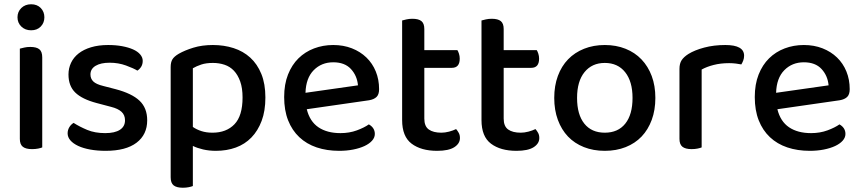

<svg xmlns="http://www.w3.org/2000/svg" viewBox="-20 -693 4041 900"><path d="M178 -2Q171 1 158.5 3.5Q146 6 130 6Q101 6 87 -5Q73 -16 73 -42V-465Q81 -467 93.5 -470Q106 -473 122 -473Q151 -473 164.5 -462Q178 -451 178 -424ZM62 -612Q62 -638 80 -655.5Q98 -673 126 -673Q154 -673 171 -655.5Q188 -638 188 -612Q188 -586 171 -568.5Q154 -551 126 -551Q98 -551 80 -568.5Q62 -586 62 -612Z M670 -129Q670 -62 620 -24Q570 14 475 14Q436 14 403 8Q370 2 346.5 -9Q323 -20 310 -35Q297 -50 297 -68Q297 -83 304.5 -96Q312 -109 325 -117Q353 -99 389 -84Q425 -69 473 -69Q518 -69 542 -84.5Q566 -100 566 -129Q566 -154 549.5 -169Q533 -184 501 -192L433 -210Q365 -228 333 -259Q301 -290 301 -344Q301 -373 313 -398.5Q325 -424 348.5 -442.5Q372 -461 407 -471.5Q442 -482 487 -482Q523 -482 552.5 -476.5Q582 -471 603.5 -461.5Q625 -452 637 -438Q649 -424 649 -408Q649 -392 642 -380.5Q635 -369 624 -362Q606 -373 570.5 -386Q535 -399 494 -399Q452 -399 428 -384.5Q404 -370 404 -344Q404 -324 417.5 -311Q431 -298 464 -290L522 -275Q598 -255 634 -221Q670 -187 670 -129Z M992 14Q960 14 932 7.5Q904 1 884 -9V179Q877 182 864.5 184.5Q852 187 837 187Q808 187 794 176Q780 165 780 138V-379Q780 -401 788 -414.5Q796 -428 818 -441Q846 -457 886.5 -469.5Q927 -482 978 -482Q1030 -482 1075 -467.5Q1120 -453 1153 -423Q1186 -393 1205 -346.5Q1224 -300 1224 -236Q1224 -173 1206.5 -126.5Q1189 -80 1158.5 -48.5Q1128 -17 1085.5 -1.5Q1043 14 992 14ZM976 -71Q1041 -71 1079 -110.5Q1117 -150 1117 -236Q1117 -280 1106 -311Q1095 -342 1076.5 -361.5Q1058 -381 1032.5 -389.5Q1007 -398 978 -398Q946 -398 923.5 -390.5Q901 -383 884 -373V-98Q901 -86 924 -78.5Q947 -71 976 -71Z M1418 -181Q1432 -124 1472.5 -96.5Q1513 -69 1576 -69Q1618 -69 1653 -82Q1688 -95 1709 -110Q1737 -94 1737 -65Q1737 -48 1724 -33.5Q1711 -19 1688.5 -8.5Q1666 2 1635.5 8Q1605 14 1570 14Q1512 14 1464.5 -2Q1417 -18 1383 -50Q1349 -82 1330.5 -129Q1312 -176 1312 -238Q1312 -298 1330 -343.5Q1348 -389 1379 -419.5Q1410 -450 1452 -466Q1494 -482 1542 -482Q1590 -482 1629.5 -466.5Q1669 -451 1697.5 -423.5Q1726 -396 1741.5 -358Q1757 -320 1757 -275Q1757 -250 1745 -238.5Q1733 -227 1710 -223ZM1542 -401Q1487 -401 1450.5 -364Q1414 -327 1412 -258L1658 -293Q1654 -338 1625 -369.5Q1596 -401 1542 -401Z M1969 -137Q1969 -101 1990 -86Q2011 -71 2049 -71Q2066 -71 2085 -76Q2104 -81 2118 -88Q2125 -80 2130.5 -70Q2136 -60 2136 -46Q2136 -20 2109.5 -3Q2083 14 2029 14Q1954 14 1909.5 -19.5Q1865 -53 1865 -130V-597Q1872 -599 1885 -602Q1898 -605 1913 -605Q1942 -605 1955.5 -594Q1969 -583 1969 -557V-458H2124Q2128 -452 2131.5 -441Q2135 -430 2135 -418Q2135 -375 2098 -375H1969V-137Z M2341 -137Q2341 -101 2362 -86Q2383 -71 2421 -71Q2438 -71 2457 -76Q2476 -81 2490 -88Q2497 -80 2502.5 -70Q2508 -60 2508 -46Q2508 -20 2481.5 -3Q2455 14 2401 14Q2326 14 2281.5 -19.5Q2237 -53 2237 -130V-597Q2244 -599 2257 -602Q2270 -605 2285 -605Q2314 -605 2327.5 -594Q2341 -583 2341 -557V-458H2496Q2500 -452 2503.5 -441Q2507 -430 2507 -418Q2507 -375 2470 -375H2341V-137Z M3052 -234Q3052 -177 3035 -131Q3018 -85 2987.5 -53Q2957 -21 2913 -3.5Q2869 14 2815 14Q2761 14 2717 -3.5Q2673 -21 2642.5 -53Q2612 -85 2595 -131Q2578 -177 2578 -234Q2578 -291 2595 -337Q2612 -383 2643 -415Q2674 -447 2718 -464.5Q2762 -482 2815 -482Q2868 -482 2912 -464.5Q2956 -447 2987 -414.5Q3018 -382 3035 -336.5Q3052 -291 3052 -234ZM2815 -398Q2755 -398 2720 -355Q2685 -312 2685 -234Q2685 -156 2719 -113.5Q2753 -71 2815 -71Q2877 -71 2911 -113.5Q2945 -156 2945 -234Q2945 -311 2910.5 -354.5Q2876 -398 2815 -398Z M3269 -2Q3262 1 3249.5 3.5Q3237 6 3222 6Q3193 6 3179 -5Q3165 -16 3165 -42V-370Q3165 -395 3175 -410.5Q3185 -426 3207 -440Q3236 -458 3281 -470Q3326 -482 3380 -482Q3468 -482 3468 -432Q3468 -420 3464 -409.5Q3460 -399 3455 -391Q3445 -393 3430 -395Q3415 -397 3398 -397Q3358 -397 3325 -388.5Q3292 -380 3269 -367Z M3624 -181Q3638 -124 3678.5 -96.5Q3719 -69 3782 -69Q3824 -69 3859 -82Q3894 -95 3915 -110Q3943 -94 3943 -65Q3943 -48 3930 -33.5Q3917 -19 3894.5 -8.5Q3872 2 3841.5 8Q3811 14 3776 14Q3718 14 3670.5 -2Q3623 -18 3589 -50Q3555 -82 3536.5 -129Q3518 -176 3518 -238Q3518 -298 3536 -343.5Q3554 -389 3585 -419.5Q3616 -450 3658 -466Q3700 -482 3748 -482Q3796 -482 3835.5 -466.5Q3875 -451 3903.5 -423.5Q3932 -396 3947.5 -358Q3963 -320 3963 -275Q3963 -250 3951 -238.5Q3939 -227 3916 -223ZM3748 -401Q3693 -401 3656.5 -364Q3620 -327 3618 -258L3864 -293Q3860 -338 3831 -369.5Q3802 -401 3748 -401Z"/></svg>

Font: Baloo Paaji 2 Medium
Style: Regular
Weight: 500
Designer: Shuchita Grover, Noopur Datye and Ek Type
Foundry: Ek Type
Version: Version 1.640;hotconv 1.0.111;makeotfexe 2.5.65597; ttfautoh